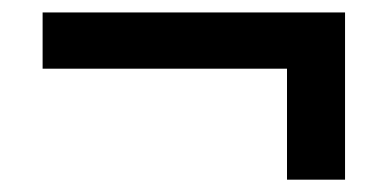

<svg xmlns="http://www.w3.org/2000/svg" viewBox="-20 -461 626 310"><path d="M48.8 -350.1V-440.9H537.1V-350.1ZM443.4 -170.9V-398.9H537.1V-170.9Z"/></svg>

Font: Cascadia Code PL
Style: Regular
Weight: 400
Monospace: yes
Designer: Aaron Bell
Foundry: Saja Typeworks
Version: Version 2102.003